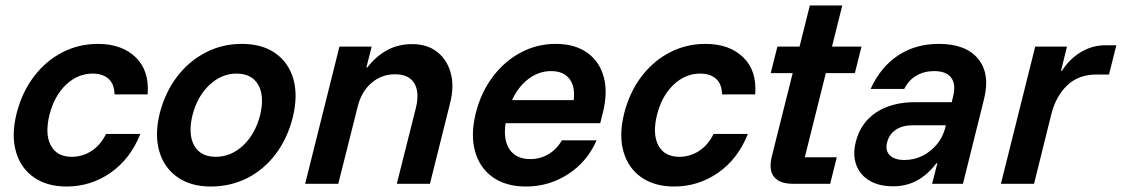

<svg xmlns="http://www.w3.org/2000/svg" viewBox="-20 -670 4090 700"><path d="M223.3 10Q150.8 10 102.9 -23.8Q55 -57.5 37.9 -117.9Q20.8 -178.3 40.8 -257.5Q60.8 -335 104.2 -391.7Q147.5 -448.3 207.5 -479.2Q267.5 -510 336.7 -510Q424.2 -510 474.6 -461.2Q525 -412.5 518.3 -325.8H397.5Q396.7 -364.2 375.4 -382.9Q354.2 -401.7 317.5 -401.7Q263.3 -401.7 220.4 -360.8Q177.5 -320 160 -250Q143.3 -180.8 165.4 -139.6Q187.5 -98.3 241.7 -98.3Q280 -98.3 312.9 -119.2Q345.8 -140 366.7 -181.7H491.7Q455 -90 382.9 -40Q310.8 10 223.3 10Z M748.3 10Q675 10 626.3 -24.6Q577.5 -59.2 560.4 -119.6Q543.3 -180 562.5 -257.5Q582.5 -334.2 625.8 -390.8Q669.2 -447.5 730 -478.8Q790.8 -510 861.7 -510Q935.8 -510 984.2 -475.8Q1032.5 -441.7 1049.6 -381.7Q1066.7 -321.7 1047.5 -242.5Q1028.3 -165.8 985.4 -108.8Q942.5 -51.7 881.7 -20.8Q820.8 10 748.3 10ZM766.7 -98.3Q822.5 -98.3 866.7 -140Q910.8 -181.7 928.3 -250Q945 -319.2 921.7 -360.4Q898.3 -401.7 842.5 -401.7Q787.5 -401.7 743.3 -360Q699.2 -318.3 681.7 -250Q665 -180.8 687.9 -139.6Q710.8 -98.3 766.7 -98.3Z M1092.5 0 1217.5 -500H1335L1315.8 -424.2H1319.2Q1351.7 -465.8 1392.1 -487.5Q1432.5 -509.2 1482.5 -509.2Q1537.5 -509.2 1573.8 -480.8Q1610 -452.5 1623.3 -403.8Q1636.7 -355 1620.8 -293.3L1547.5 0H1426.7L1496.7 -278.3Q1510 -335 1490 -367.1Q1470 -399.2 1420 -399.2Q1370.8 -399.2 1333.8 -367.1Q1296.7 -335 1283.3 -278.3L1213.3 0Z M1897.5 10Q1824.2 10 1776.2 -24.2Q1728.3 -58.3 1711.7 -119.2Q1695 -180 1715 -259.2Q1734.2 -334.2 1777.1 -390.8Q1820 -447.5 1879.2 -478.8Q1938.3 -510 2005.8 -510Q2075.8 -510 2120.8 -477.9Q2165.8 -445.8 2181.2 -389.2Q2196.7 -332.5 2177.5 -257.5L2168.3 -220.8H1823.3Q1814.2 -159.2 1838.3 -124.6Q1862.5 -90 1913.3 -90Q1950 -90 1980.4 -108.3Q2010.8 -126.7 2028.3 -158.3H2155Q2120.8 -80 2051.2 -35Q1981.7 10 1897.5 10ZM1846.7 -305H2071.7Q2077.5 -355 2055.8 -382.9Q2034.2 -410.8 1989.2 -410.8Q1945 -410.8 1907.5 -382.9Q1870 -355 1846.7 -305Z M2438.3 10Q2365.8 10 2317.9 -23.8Q2270 -57.5 2252.9 -117.9Q2235.8 -178.3 2255.8 -257.5Q2275.8 -335 2319.2 -391.7Q2362.5 -448.3 2422.5 -479.2Q2482.5 -510 2551.7 -510Q2639.2 -510 2689.6 -461.2Q2740 -412.5 2733.3 -325.8H2612.5Q2611.7 -364.2 2590.4 -382.9Q2569.2 -401.7 2532.5 -401.7Q2478.3 -401.7 2435.4 -360.8Q2392.5 -320 2375 -250Q2358.3 -180.8 2380.4 -139.6Q2402.5 -98.3 2456.7 -98.3Q2495 -98.3 2527.9 -119.2Q2560.8 -140 2581.7 -181.7H2706.7Q2670 -90 2597.9 -40Q2525.8 10 2438.3 10Z M2870 0Q2822.5 0 2802.1 -25Q2781.7 -50 2794.2 -100.8L2870 -403.3H2790L2814.2 -500H2895L2932.5 -650H3050.8L3013.3 -500H3120.8L3096.7 -403.3H2990.8L2914.2 -96.7H3030.8L3006.7 0Z M3235.8 9.2Q3184.2 9.2 3149.6 -11.7Q3115 -32.5 3101.7 -69.2Q3088.3 -105.8 3100 -152.5Q3117.5 -222.5 3174.2 -260Q3230.8 -297.5 3316.7 -297.5H3450L3455 -319.2Q3465.8 -362.5 3447.9 -386.7Q3430 -410.8 3385.8 -410.8Q3349.2 -410.8 3320.8 -394.2Q3292.5 -377.5 3276.7 -345.8H3154.2Q3190 -425 3253.8 -467.5Q3317.5 -510 3402.5 -510Q3501.7 -510 3546.2 -455.4Q3590.8 -400.8 3567.5 -308.3L3490.8 0H3378.3L3397.5 -75H3394.2Q3361.7 -32.5 3322.9 -11.7Q3284.2 9.2 3235.8 9.2ZM3277.5 -86.7Q3311.7 -86.7 3341.7 -101.2Q3371.7 -115.8 3394.2 -142.1Q3416.7 -168.3 3425.8 -202.5L3428.3 -213.3H3306.7Q3270.8 -213.3 3246.2 -197.1Q3221.7 -180.8 3214.2 -150.8Q3206.7 -121.7 3223.8 -104.2Q3240.8 -86.7 3277.5 -86.7Z M3629.2 0 3754.2 -500H3870L3848.3 -411.7H3851.7Q3878.3 -454.2 3920 -479.6Q3961.7 -505 4010 -505H4050L4023.3 -398.3H3977.5Q3912.5 -398.3 3871.3 -359.2Q3830 -320 3813.3 -255L3750 0Z"/></svg>

Font: Funnel Sans SemiBold
Style: Italic
Weight: 600
Italic angle: -14.036°
Designer: NORD ID, Kristian Moeller
Foundry: Dicotype
Version: Version 1.000